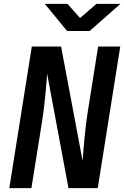

<svg xmlns="http://www.w3.org/2000/svg" viewBox="-20 -970 641 990"><path d="M326 -810H442L601 -950H477L393 -877L328 -950H211ZM28 0H142L199 -357C210 -428 219 -532 223 -590L333 0H484L600 -730H486L431 -384C420 -314 410 -203 406 -140L295 -730H144Z"/></svg>

Font: JetBrains Mono
Style: Bold Italic
Weight: 558
Italic angle: -9°
Monospace: yes
Designer: Philipp Nurullin, Konstantin Bulenkov
Foundry: JetBrains
Version: Version 2.305